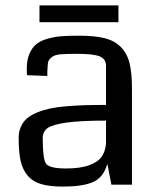

<svg xmlns="http://www.w3.org/2000/svg" viewBox="-20 -683 582 710"><path d="M49 0ZM468 0H392L377 -77Q362 -26 323.5 -9.5Q285 7 212 7Q163 7 131.5 -2.5Q100 -12 81.5 -34.5Q63 -57 56 -89.5Q49 -122 49 -173Q49 -196 57 -214Q65 -232 79 -244.5Q93 -257 116 -266.5Q139 -276 164 -281.5Q189 -287 224.5 -290Q260 -293 293.5 -294Q327 -295 372 -295V-440Q372 -465 348.5 -474.5Q325 -484 265 -484Q223 -484 202 -482Q181 -480 170 -470.5Q159 -461 157.5 -451.5Q156 -442 155 -417Q155 -408 155 -402L80 -405Q79 -413 79 -428Q79 -461 88.5 -483.5Q98 -506 113.5 -519Q129 -532 155 -539.5Q181 -547 207 -549Q233 -551 272 -551Q330 -551 366.5 -542Q403 -533 426.5 -509.5Q450 -486 459 -449.5Q468 -413 468 -354ZM372 -153V-237Q276 -237 224.5 -229.5Q173 -222 155.5 -209Q138 -196 138 -173Q138 -172 138 -170Q138 -96 150 -78Q162 -60 225 -60Q278 -60 311 -72.5Q344 -85 357 -105Q370 -125 372 -153ZM126 -663H418V-601H126Z"/></svg>

Font: Myanmar Chatu
Style: Regular
Weight: 400
Designer: Danh Hong
Foundry: Google Inc.
Version: Version 2.00 November 20, 2015